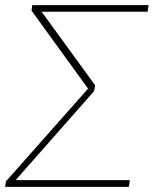

<svg xmlns="http://www.w3.org/2000/svg" viewBox="-31 -731 602 751"><path d="M337.4 -375 32.2 -28.8 33.2 -26.4H477.1L473.1 0H-11.2L-7.8 -21.5L313.5 -384.3L92.3 -689.5L95.2 -710.9H113.3L113.8 -709.5L114.3 -710.9H550.3L546.4 -685.1H131.8L340.8 -397.9Z"/></svg>

Font: Roboto-ThinItalic
Style: Italic
Weight: 250
Italic angle: -12°
Designer: Google
Version: Version 1.100141; 2013; ttfautohint (v0.94.14-c901) -l 8 -r 